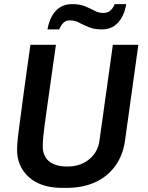

<svg xmlns="http://www.w3.org/2000/svg" viewBox="-20 -904 718 934"><path d="M283 10Q179 10 121 -42Q63 -94 63 -176Q63 -187 64 -202.5Q65 -218 67.5 -239.5Q70 -261 74 -290.5Q78 -320 83 -358.5Q88 -397 94.5 -445.5Q101 -494 109.5 -554Q118 -614 128 -686H252Q238 -587 227.5 -513Q217 -439 209.5 -385Q202 -331 197 -294Q192 -257 190 -233Q188 -209 188 -193Q188 -144 219 -119Q250 -94 308 -94Q372 -94 414.5 -129.5Q457 -165 464 -221L529 -686H653L588 -219Q578 -148 540.5 -96.5Q503 -45 443 -17.5Q383 10 303 10ZM211 -761Q217 -796 231.5 -823.5Q246 -851 270.5 -867.5Q295 -884 330 -884Q368 -884 393.5 -873.5Q419 -863 439.5 -852Q460 -841 482 -841Q504 -841 517 -852.5Q530 -864 538 -884H594Q589 -851 574.5 -823Q560 -795 536 -778Q512 -761 476 -761Q438 -761 411.5 -772Q385 -783 364.5 -794Q344 -805 321 -805Q302 -805 290 -794.5Q278 -784 268 -761Z"/></svg>

Font: Chivo Medium Medium
Style: Italic
Weight: 500
Italic angle: -8.05°
Version: Version 2.002